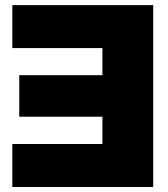

<svg xmlns="http://www.w3.org/2000/svg" viewBox="-20 -748 672 768"><path d="M592.8 -727.5V0H29.3V-171.9H389.6V-281.2H57.1V-447.3H389.6V-555.7H29.3V-727.5Z"/></svg>

Font: Inter Display Black
Style: Regular
Weight: 900
Designer: Rasmus Andersson
Foundry: rsms
Version: Version 4.000;git-a52131595